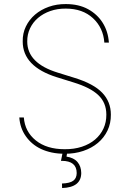

<svg xmlns="http://www.w3.org/2000/svg" viewBox="-20 -759 652 962"><path d="M76.7 0ZM304 11.4Q269.2 11.4 239.5 5.1Q209.9 -1.1 185.5 -12.6Q161.2 -24.1 142.2 -40.3Q123.2 -56.5 109.4 -76.3Q80.6 -116.8 76.7 -170.5H99.4Q104.8 -99.4 159.4 -55.4Q214.1 -11.4 304 -11.4Q351.6 -11 390.3 -23.8Q429 -36.6 456.3 -59.8Q483.7 -83.1 498.4 -114.9Q513.1 -146.7 512.8 -184.7Q512.8 -244.3 472.7 -282.3Q433.2 -320.3 346.6 -346.6L264.2 -372.2Q93.8 -425.8 93.8 -551.1Q93 -592 109.7 -626.4Q126.4 -660.9 155.7 -685.9Q185 -710.9 224.6 -725Q264.2 -739 309.7 -738.6Q374.6 -738.6 421.2 -713.1Q467.7 -687.5 494.3 -645.2Q521.7 -601.9 525.6 -545.5H502.8Q497.5 -620 445.7 -668Q393.8 -715.9 309.7 -715.9Q267.8 -716.3 232.2 -703.8Q196.7 -691.4 170.8 -669.4Q144.9 -647.4 130.5 -617Q116.1 -586.6 116.5 -551.1Q116.5 -441.8 269.9 -394.9L352.3 -369.3Q448.9 -339.8 492.5 -294Q535.5 -248.9 535.5 -184.7Q535.9 -141 518.6 -104.9Q501.4 -68.9 470.5 -43Q439.6 -17 397 -2.7Q354.4 11.7 304 11.4ZM291.2 183.2 290.5 160.5Q330.3 159.1 347.1 146.5Q364 133.9 364.3 108Q364 46.9 289.4 46.9H285.5L295.5 -2.8H318.2L313.2 25.6Q349.8 31.2 368.3 52.9Q386.7 74.6 387.1 108Q386.4 180 291.2 183.2Z"/></svg>

Font: Linik Sans Thin
Style: Regular
Weight: 100
Designer: Fonts by Rasmus Andersson / Changes by Cristiano Sobral with parts from Marc Monis
Foundry: rsms
Version: Version 3.020; ttfautohint (v1.6)